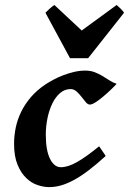

<svg xmlns="http://www.w3.org/2000/svg" viewBox="-20 -746 528 786"><path d="M457.5 -402.8Q447.3 -391.6 431.9 -377Q416.5 -362.3 400.6 -349.1Q384.8 -335.9 370.6 -326.9Q356.4 -317.9 348.1 -317.9Q339.4 -317.9 331.1 -327.9Q322.8 -337.9 313.7 -349.6Q304.7 -361.3 293.7 -371.3Q282.7 -381.3 269 -381.3Q244.6 -381.3 225.8 -365Q207 -348.6 194.1 -322Q181.2 -295.4 174.3 -262Q167.5 -228.5 167.5 -194.3Q167.5 -130.9 184.6 -96.2Q201.7 -61.5 229 -61.5Q258.3 -61.5 295.7 -82.8Q333 -104 385.7 -147Q387.7 -144.5 391.6 -138.7Q395.5 -132.8 399.9 -126.5Q404.3 -120.1 408 -114.7Q411.6 -109.4 412.6 -107.4Q374.5 -72.8 342.3 -48.3Q310.1 -23.9 282 -8.8Q253.9 6.3 229.2 13.2Q204.6 20 181.2 20Q159.2 20 134 11.7Q108.9 3.4 87.4 -17.1Q65.9 -37.6 51.8 -71.8Q37.6 -106 37.6 -157.2Q37.6 -189.9 44.4 -223.4Q51.3 -256.8 66.7 -288.3Q82 -319.8 106.7 -348.6Q131.3 -377.4 167.5 -401.4Q181.2 -410.2 199.7 -420.2Q218.3 -430.2 239.5 -438.2Q260.7 -446.3 283.7 -451.7Q306.6 -457 329.1 -457Q350.6 -457 367.7 -450.4Q384.8 -443.8 399.7 -434.8Q414.6 -425.8 428.5 -416.7Q442.4 -407.7 457.5 -402.8ZM340.8 -507.8H266.6L166 -693.8Q173.8 -702.1 184.1 -711.2Q194.3 -720.2 202.6 -725.6L314.5 -621.1L457.5 -725.6Q463.4 -720.2 472.9 -711.4Q482.4 -702.6 487.8 -693.8Z"/></svg>

Font: Gentium Book Basic
Style: Bold Italic
Weight: 700
Italic angle: -8°
Designer: J. Victor Gaultney and Annie Olsen
Foundry: SIL International
Version: Version 1.102; 2013; Maintenance release